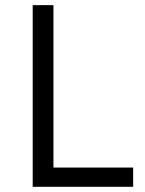

<svg xmlns="http://www.w3.org/2000/svg" viewBox="-20 -720 557 740"><path d="M106 -700.2H186V-74.2H493.2V0H106Z"/></svg>

Font: Argentum Sans Light
Style: Regular
Weight: 300
Designer: Julieta Ulanovsky (Modified by Cristiano Sobral)
Foundry: Julieta Ulanovsky
Version: Version 1.000; ttfautohint (v1.5.65-e2d9)